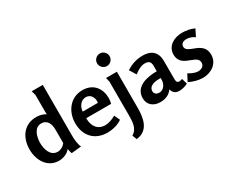

<svg xmlns="http://www.w3.org/2000/svg" viewBox="-126 -1286 2479 2027"><g transform="rotate(-30 1113.5 -272.0)"><path d="M260 -509C106 -509 28 -389 28 -245C28 -117 99 12 241 12C289 12 351 -10 379 -51C383 -29 387 -10 394 9L515 -3C496 -38 490 -104 490 -142V-768H355L370 -714V-538C370 -515 370 -504 371 -477C344 -499 295 -509 260 -509ZM271 -424C347 -424 370 -358 370 -292V-129C350 -99 311 -77 275 -77C186 -77 159 -178 159 -250C159 -319 183 -424 271 -424Z M823 -511C673 -511 584 -385 584 -245C584 -91 678 11 834 11C889 11 966 -6 1012 -42L980 -110C932 -82 887 -69 848 -69C766 -69 711 -127 711 -234H1015C1021 -256 1024 -280 1024 -302C1024 -409 961 -511 823 -511ZM818 -429C878 -429 909 -371 899 -313H714C717 -365 752 -429 818 -429Z M1253 -678C1253 -720 1219 -754 1177 -754C1135 -754 1100 -720 1100 -678C1100 -636 1135 -601 1177 -601C1219 -601 1253 -636 1253 -678ZM1237 -497H1105L1117 -444V-40C1117 36 1117 128 1041 169L1063 224C1218 206 1237 63 1237 -66Z M1557 -509C1485 -509 1415 -488 1355 -447L1404 -368C1439 -395 1486 -426 1532 -426C1582 -426 1604 -409 1604 -356V-291C1489 -291 1333 -262 1333 -117C1333 -35 1396 11 1474 11C1536 11 1587 -7 1624 -59C1636 -10 1665 8 1713 8C1744 8 1784 -3 1814 -19L1795 -87C1782 -82 1769 -79 1756 -79C1737 -79 1724 -89 1724 -128V-347C1724 -455 1663 -509 1557 -509ZM1604 -209V-186C1604 -137 1571 -81 1516 -81C1488 -81 1458 -98 1458 -129C1458 -204 1548 -209 1604 -209Z M2037 -510C1943 -510 1845 -460 1845 -354C1845 -260 1914 -235 1976 -212C2022 -195 2060 -178 2060 -135C2060 -91 2025 -71 1985 -71C1944 -71 1906 -91 1872 -111L1829 -29C1876 -3 1942 14 1995 14C2094 14 2190 -48 2190 -155C2190 -264 2104 -287 2040 -312C2003 -327 1975 -342 1975 -376C1975 -414 2010 -429 2043 -429C2077 -429 2115 -416 2142 -395L2184 -479C2142 -500 2083 -510 2037 -510Z"/></g></svg>

Font: Rosario
Style: Bold
Weight: 700
Designer: Hector Gatti
Foundry: Omnibus Type
Version: Version 1.100